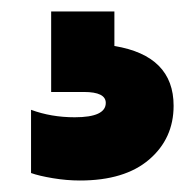

<svg xmlns="http://www.w3.org/2000/svg" viewBox="-20 -34 340 334"><path d="M34 267V157Q69 170 110 170Q164 170 164 145Q164 126 126 126H69V-14H179V46Q282 63 282 150Q282 207 239.5 243.5Q197 280 119 280Q96 280 72 276Q48 272 34 267Z"/></svg>

Font: Sora-SIA ExtraBold
Style: Regular
Weight: 800
Designer: Jonathan Barnbrook, Julián Moncada
Foundry: Barnbrook Fonts
Version: Version 2.000